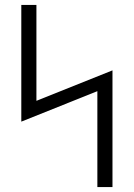

<svg xmlns="http://www.w3.org/2000/svg" viewBox="-20 -755 540 775"><path d="M373 0V-387L66 -264V-735H127V-348L434 -471V0Z"/></svg>

Font: Iosevka SS04 Light
Style: Regular
Weight: 300
Monospace: yes
Designer: Belleve Invis
Foundry: Belleve Invis
Version: Version 19.0.0; ttfautohint (v1.8.4)